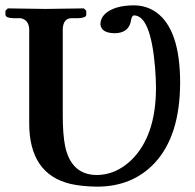

<svg xmlns="http://www.w3.org/2000/svg" viewBox="-26 -678 722 710"><path d="M82 -570.8V-222.2Q82 -34.7 234.4 2Q276.9 11.7 333 12.2Q463.4 12.2 545.4 -74.7Q639.6 -175.3 640.1 -372.1Q640.1 -567.9 552.7 -631.8Q516.6 -657.7 470.2 -658.2Q397.5 -658.2 362.8 -627Q345.7 -610.4 345.2 -588.9Q347.7 -556.2 397 -555.2Q446.3 -555.2 457 -595.2Q458 -598.6 458 -601.1Q461.4 -620.1 469.2 -621.1Q531.2 -621.1 547.4 -428.7Q550.8 -386.7 550.8 -353Q550.8 -174.8 459 -85.4Q402.3 -31.7 333 -30.8Q237.3 -30.8 214.8 -137.7Q206.1 -180.7 206.1 -250V-570.8Q208 -609.9 237.8 -610.8H264.2Q292 -611.8 293 -623V-638.2L284.2 -647Q283.2 -647 142.1 -645L2.9 -647L-5.9 -638.2V-623Q-4.4 -611.3 23.9 -610.8H49.8Q80.1 -605 82 -570.8Z"/></svg>

Font: Linux Libertine O
Style: Semibold
Weight: 700
Designer: Philipp H. Poll
Foundry: Philipp H. Poll
Version: Version 5.0.0